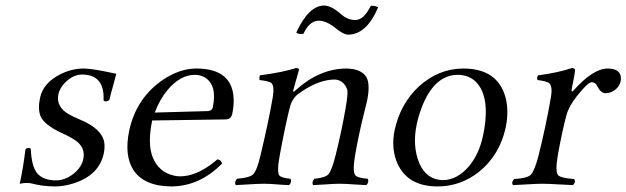

<svg xmlns="http://www.w3.org/2000/svg" viewBox="-20 -668 2277 698"><path d="M72.8 -126Q85 -134.3 91.8 -127Q94.7 -63 115.2 -38.1Q136.7 -12.7 182.6 -12.2Q223.1 -12.2 257.8 -45.4Q277.8 -65.9 282.7 -88.9Q291.5 -129.9 256.8 -155.8Q237.8 -169.4 203.1 -185.1Q139.6 -214.8 127 -246.6Q117.2 -272.5 125.5 -312Q137.2 -367.7 202.1 -399.4Q241.7 -418.5 283.2 -418.9Q314.9 -418.9 390.6 -402.3Q397.9 -400.9 402.8 -399.9Q399.9 -387.2 392.6 -361.3Q381.8 -323.7 377.4 -304.2Q364.3 -294.9 356.4 -303.2Q361.3 -396.5 278.3 -397Q243.2 -397 212.4 -363.3Q196.8 -345.2 192.4 -326.2Q182.6 -279.8 230.5 -252.4Q245.1 -244.1 271.5 -232.9Q350.1 -200.2 358.9 -150.9Q361.8 -132.3 357.4 -110.8Q340.3 -29.8 244.6 -0.5Q210.9 9.8 179.7 9.8Q133.3 9.3 95.2 -1Q87.4 -2.9 76.7 -2.9Q66.9 -2.9 51.8 0Q64 -56.2 72.8 -126Z M542.5 -258.8 736.8 -264.2Q750.5 -266.1 753.4 -276.9Q771 -359.9 722.7 -387.7Q707 -396 688.5 -396Q636.2 -396 589.8 -341.8Q561 -307.1 542.5 -258.8ZM770.5 -88.9Q785.2 -85.9 787.1 -73.2Q705.6 9.3 602.5 9.8Q502.9 8.8 464.4 -50.8Q431.2 -104 449.7 -192.9Q475.1 -311.5 572.3 -377.9Q633.8 -418.9 693.4 -418.9Q828.6 -418.9 829.6 -302.7Q829.6 -278.3 823.7 -251Q818.8 -235.4 802.2 -233.9L533.2 -230Q515.6 -145 535.2 -96.2Q557.1 -41.5 613.8 -29.3Q624.5 -26.9 634.3 -26.9Q694.3 -26.9 759.3 -79.6Q765.1 -84.5 770.5 -88.9Z M1270.5 -595.2Q1295.9 -595.2 1315.4 -625Q1321.8 -634.8 1328.6 -647Q1344.7 -647.9 1354.5 -641.1Q1313 -543 1246.1 -542Q1228 -542 1195.8 -568.8Q1191.4 -572.3 1189 -574.2Q1161.6 -592.8 1139.2 -592.8Q1110.4 -592.8 1089.8 -558.1Q1086.4 -551.8 1083 -544.9Q1064 -542.5 1057.1 -549.8Q1102.1 -647 1157.7 -647.9Q1183.1 -647.9 1215.3 -620.1Q1220.2 -615.7 1222.7 -613.8Q1244.6 -595.7 1270.5 -595.2ZM1055.7 -340.8Q1142.1 -418.5 1239.3 -418.9Q1294.4 -418 1313 -386.2Q1326.2 -358.9 1314.5 -301.3Q1311.5 -287.1 1303.7 -257.8Q1284.2 -180.2 1271 -104Q1260.3 -41.5 1272.9 -29.3Q1282.7 -21 1316.9 -18.1Q1322.8 -6.8 1312 4.9Q1293.5 4.4 1266.6 2.4Q1235.8 0 1215.1 0Q1194.3 0 1164.1 2.4Q1136.2 4.4 1118.2 4.9Q1112.3 -6.3 1123 -18.1Q1163.1 -22 1174.3 -34.7Q1186.5 -49.8 1200.2 -104Q1221.2 -188 1235.8 -271Q1245.6 -327.6 1242.7 -340.8Q1242.2 -343.3 1241.2 -345.2Q1228.5 -376.5 1197.8 -378.9Q1141.6 -378.9 1077.6 -335.9Q1067.9 -329.1 1059.6 -323.2Q1041.5 -305.7 1035.2 -283.2Q1019 -222.7 997.1 -104Q985.4 -41.5 996.1 -29.3Q1004.9 -21 1036.1 -18.1Q1042 -6.3 1031.2 4.9Q1012.7 4.4 987.8 2.4Q960.4 0 940.9 0Q918 0 882.8 2.4Q854 4.4 836.9 4.9Q831.1 -6.8 841.8 -18.1Q887.7 -22 900.4 -34.2Q914.6 -49.3 927.2 -104Q956.1 -224.6 971.2 -312Q979 -357.4 965.3 -367.2Q955.1 -373.5 923.3 -377Q922.4 -388.7 924.8 -394Q1011.7 -405.8 1056.6 -420.9Q1067.4 -419.4 1066.9 -414.1Q1066.4 -413.1 1046.4 -340.8Q1043.9 -330.6 1050.8 -336.4Q1053.2 -338.4 1055.7 -340.8Z M1414.6 -194.8Q1435.5 -290 1501 -352.1Q1573.2 -418.5 1664.1 -418.9Q1786.1 -418.9 1816.4 -318.8Q1831.5 -267.1 1818.4 -204.1Q1796.4 -104.5 1722.2 -43.9Q1654.3 9.8 1570.8 9.8Q1460.4 9.8 1423.3 -77.1Q1401.4 -130.4 1414.6 -194.8ZM1645 -396Q1559.6 -396 1514.2 -280.3Q1502.4 -250 1495.1 -216.8Q1478.5 -138.2 1503.9 -75.7Q1530.3 -14.2 1589.8 -13.2Q1642.1 -13.2 1686 -64.9Q1721.7 -108.4 1735.8 -173.8Q1765.6 -314.9 1709.5 -371.1Q1683.6 -395.5 1645 -396Z M1982.4 -312Q1990.2 -356.4 1975.1 -366.7Q1963.9 -373.5 1934.1 -377Q1931.2 -385.3 1935.5 -394Q2009.8 -403.8 2059.6 -420.9Q2068.8 -419.9 2070.3 -415Q2071.3 -404.8 2059.1 -348.1Q2056.2 -335 2060.5 -335.4Q2063 -336.9 2064.9 -338.9Q2135.3 -418 2188 -418.9Q2237.3 -418.9 2237.3 -382.8Q2237.3 -377.4 2236.3 -373Q2230.5 -345.7 2201.2 -333Q2190.9 -329.1 2181.6 -329.1Q2164.1 -329.1 2150.9 -355.5Q2148.9 -358.9 2148.4 -359.9Q2142.6 -368.7 2130.4 -369.1Q2116.7 -368.2 2076.7 -317.9Q2047.9 -281.2 2039.1 -249Q2022.5 -186 2007.8 -103Q1997.6 -43.5 2009.3 -30.8Q2020 -20.5 2067.4 -17.1Q2074.2 -5.9 2063 4.9Q2044.9 4.4 2012.2 2.4Q1972.7 0 1951.2 0Q1930.2 0 1893.6 2.4Q1862.3 4.4 1844.7 4.9Q1837.9 -6.3 1849.6 -17.1Q1897 -20 1909.7 -32.7Q1923.8 -47.9 1938 -103Q1963.9 -206.5 1982.4 -312Z"/></svg>

Font: Linux Libertine Display Slanted O
Style: Slanted
Weight: 400
Designer: Philipp H. Poll
Foundry: Philipp H. Poll
Version: Version 5.0.9